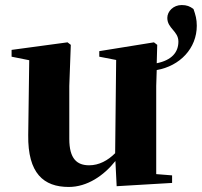

<svg xmlns="http://www.w3.org/2000/svg" viewBox="-20 -725 801 762"><path d="M255 -384 261 -547 248 -557 26 -527V-500L96 -486L92 -189C90 -37 153 17 253 17C326 17 392 -28 438 -86L443 14L663 1V-29L600 -34V-384L602 -447C694 -463 761 -533 761 -623C761 -649 756 -666 748 -689C734 -700 721 -705 701 -705C668 -705 644 -680 644 -654C644 -612 688 -602 688 -560C688 -517 661 -486 602 -474L604 -547L591 -557L374 -522V-500L441 -487L437 -117C408 -88 373 -69 334 -69C286 -69 255 -94 255 -174Z"/></svg>

Font: Noto Serif CJK SC Black
Style: Regular
Weight: 900
Designer: Ryoko NISHIZUKA 西塚涼子 (kana & ideographs); Frank Grießhammer (Latin, Greek & Cyrillic); Wenlong ZHANG 张文龙 (bopomofo); San
Foundry: Adobe
Version: Version 2.001;hotconv 1.1.0;makeotfexe 2.6.0